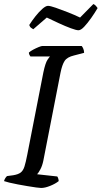

<svg xmlns="http://www.w3.org/2000/svg" viewBox="-30 -932 504 952"><path d="M174 0Q167 0 149 -2.5Q131 -5 107 -9Q83 -13 59 -17.5Q35 -22 16.5 -26.5Q-2 -31 -10 -34Q-8 -42 -3.5 -49Q1 -56 5 -59L35 -63Q60 -67 72.5 -76.5Q85 -86 91.5 -107Q98 -128 105 -164L185 -573Q195 -620 205.5 -635.5Q216 -651 218 -652H121Q119 -655 116.5 -659Q114 -663 113 -671Q120 -678 134 -685.5Q148 -693 161.5 -698.5Q175 -704 180 -704H375Q379 -700 383 -690.5Q387 -681 387 -670L337 -657Q303 -649 290.5 -630Q278 -611 270 -571L185 -136Q180 -111 170.5 -93Q161 -75 154 -68L254 -57Q257 -53 259 -46Q261 -39 261 -34Q245 -21 219 -10.5Q193 0 174 0ZM359 -782Q348 -782 321 -792Q294 -802 261.5 -817Q229 -832 202 -845L135 -787Q132 -789 125 -793.5Q118 -798 115 -808Q129 -830 146 -851.5Q163 -873 180 -888Q197 -903 208 -903Q219 -903 246.5 -893.5Q274 -884 307 -871Q340 -858 367 -845L433 -912Q440 -909 445.5 -903Q451 -897 454 -892Q440 -868 422 -842.5Q404 -817 387.5 -799.5Q371 -782 359 -782Z"/></svg>

Font: Texturina Medium
Style: Italic
Weight: 500
Italic angle: -11°
Designer: Guillermo Torres Carreño
Foundry: Omnibus-Type
Version: Version 1.002